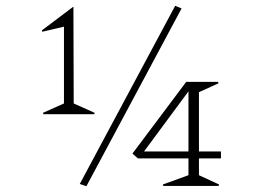

<svg xmlns="http://www.w3.org/2000/svg" viewBox="-20 -643 915 664"><path d="M744.1 -95.2H668V-37.1L737.8 -4.9L735.8 0H544.9L543 -4.9L631.8 -37.1V-95.2H457L438 -111.8L624 -359.9H733.9L735.8 -355L668 -324.2V-119.1H744.1ZM125 -538.1 233.9 -620.1 234.9 -285.2 307.1 -252.9 306.2 -248H129.9L128.9 -252.9L201.2 -285.2V-550.8L126 -533.2ZM255.9 -6.8 585.9 -623 607.9 -613.8 278.8 1ZM478 -119.1H631.8V-327.1Z"/></svg>

Font: Halibut Thin
Style: Regular
Weight: 250
Designer: Matteo Maggi
Foundry: Collletttivo
Version: Version 3.080 | FøM Fix